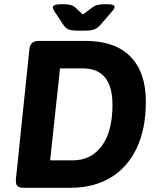

<svg xmlns="http://www.w3.org/2000/svg" viewBox="-20 -895 735 915"><path d="M353 -749Q321 -749 306.5 -755Q292 -761 281 -778L239 -842Q232 -853 232 -860Q232 -868 243 -871.5Q254 -875 279 -875Q299 -875 313.5 -872Q328 -869 340 -858L375 -826L418 -858Q432 -869 447.5 -872Q463 -875 483 -875Q508 -875 517 -872Q526 -869 526 -862Q526 -858 523 -852.5Q520 -847 515 -842L460 -778Q445 -761 429.5 -755Q414 -749 381 -749ZM91 0Q71 0 62.5 -9Q54 -18 56 -43L120 -660Q124 -700 164 -700H388Q528 -700 601.5 -625.5Q675 -551 675 -411Q675 -279 630.5 -187Q586 -95 505.5 -47.5Q425 0 315 0ZM219 -131H328Q414 -131 465 -199.5Q516 -268 516 -397Q516 -481 481 -525Q446 -569 375 -569H266Z"/></svg>

Font: Asap
Style: Bold Italic
Weight: 700
Italic angle: -6°
Designer: Pablo Cosgaya
Foundry: Omnibus-Type
Version: Version 3.001; ttfautohint (v1.8.3)